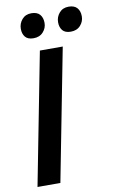

<svg xmlns="http://www.w3.org/2000/svg" viewBox="-95 -910 571 959"><g transform="rotate(-10 190.5 -430.0)"><path d="M15 0H131L261 -669H145ZM135 -860Q105 -860 87.5 -839.5Q70 -819 70 -792Q70 -767 83 -751Q96 -735 125 -735Q156 -735 174 -755Q192 -775 192 -801Q192 -828 178 -844Q164 -860 135 -860ZM324 -860Q294 -860 276.5 -839.5Q259 -819 259 -792Q259 -767 272 -751Q285 -735 314 -735Q345 -735 363 -755Q381 -775 381 -801Q381 -828 367 -844Q353 -860 324 -860Z"/></g></svg>

Font: Amaranth
Style: Italic
Weight: 400
Designer: Gesine Todt
Foundry: Gesine Todt
Version: Version 1.001